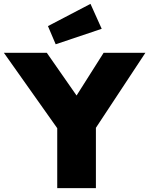

<svg xmlns="http://www.w3.org/2000/svg" viewBox="-35 -973 772 993"><path d="M261 0V-310L-15 -700H207L361 -479L501 -700H717L461 -312V0ZM253 -744 213 -838 433 -953 491 -824Z"/></svg>

Font: Lexend ExtraBold
Style: Regular
Weight: 800
Designer: Bonnie Shaver-Troup, Thomas Jockin
Foundry: Lexend
Version: Version 1.007; ttfautohint (v1.8.3)